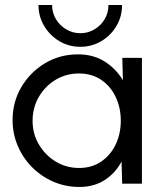

<svg xmlns="http://www.w3.org/2000/svg" viewBox="-20 -730 644 763"><path d="M466 -500H544V0H465.5L463 -88Q439 -42.5 396.5 -14.8Q354 13 295.5 13Q240.5 13 192.5 -7.8Q144.5 -28.5 108 -65Q71.5 -101.5 50.8 -149.8Q30 -198 30 -253Q30 -325 65 -384.2Q100 -443.5 159 -478.8Q218 -514 290 -514Q351 -514 396 -485.5Q441 -457 468.5 -411ZM294 -62.5Q345 -62.5 382.2 -88Q419.5 -113.5 439.8 -156Q460 -198.5 460 -250Q460 -302.5 439.5 -345.2Q419 -388 381.8 -413Q344.5 -438 294 -438Q242.5 -438 200.8 -412.8Q159 -387.5 134.2 -344.8Q109.5 -302 109.5 -250Q109.5 -197.5 135 -155Q160.5 -112.5 202.2 -87.5Q244 -62.5 294 -62.5ZM299 -544Q253.5 -544 215.8 -566.5Q178 -589 155.5 -626.8Q133 -664.5 133 -710H187Q187 -679 202.5 -653.5Q218 -628 243.8 -613Q269.5 -598 299 -598Q329.5 -598 355 -613Q380.5 -628 395.8 -653.5Q411 -679 411 -710H465Q465 -663.5 442.2 -625.8Q419.5 -588 381.8 -566Q344 -544 299 -544Z"/></svg>

Font: Urbanist
Style: Regular
Weight: 400
Designer: Corey Hu
Foundry: Corey Hu
Version: Version 1.330; ttfautohint (v1.8.4.7-5d5b)